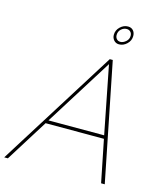

<svg xmlns="http://www.w3.org/2000/svg" viewBox="-171 -1019 950 1116"><g transform="rotate(15 304.0 -460.5)"><path d="M406 -710H424L566 0H544L493 -254H142L-17 0H-39ZM489 -274 409 -681 154 -274ZM392 -853Q392 -881 413 -901Q434 -921 460 -921Q480 -921 491.5 -908Q503 -895 503 -875Q503 -847 482 -827Q461 -807 435 -807Q416 -807 404 -820.5Q392 -834 392 -853ZM456 -905Q438 -905 423 -891.5Q408 -878 408 -856Q408 -842 416.5 -832.5Q425 -823 439 -823Q455 -823 471.5 -837Q488 -851 488 -872Q488 -887 479 -896Q470 -905 456 -905Z"/></g></svg>

Font: Raleway Thin Thin
Style: Italic
Weight: 250
Italic angle: -12°
Version: Version 4.026